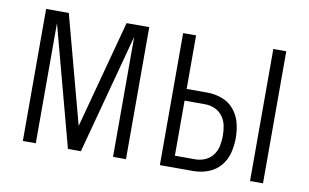

<svg xmlns="http://www.w3.org/2000/svg" viewBox="-61 -645 1222 759"><g transform="rotate(10 550.0 -265.0)"><path d="M68 0V-530H159L275 -97L391 -530H482V0H430V-482L301 0H249L120 -482V0Z M980 0V-530H1032V0ZM618 0V-530H670V-315H753Q783 -315 812 -304.5Q841 -294 860.5 -270.5Q880 -247 887.5 -217.5Q895 -188 895 -158Q895 -127 887.5 -97.5Q880 -68 860.5 -45Q841 -22 812 -11Q783 0 753 0ZM670 -47H753Q773 -47 792 -55.5Q811 -64 823 -80.5Q835 -97 839 -117Q843 -137 843 -158Q843 -178 839 -198Q835 -218 823 -234.5Q811 -251 792 -259.5Q773 -268 753 -268H670Z"/></g></svg>

Font: Lode Dark Term
Style: Regular
Weight: 400
Monospace: yes
Designer: Belleve Invis
Foundry: Belleve Invis
Version: Version 29.2.0